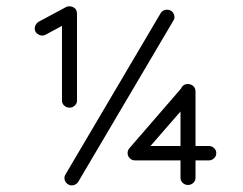

<svg xmlns="http://www.w3.org/2000/svg" viewBox="-20 -571 761 601"><path d="M387 -75Q380 -81 379.5 -90.5Q379 -100 385 -107L546 -293Q553 -308 568 -308Q578 -308 585 -301.5Q592 -295 592 -285V-114H634Q643 -114 650 -107.5Q657 -101 657 -92Q657 -82 650 -75.5Q643 -69 634 -69H592V-15Q592 -5 585 1.5Q578 8 568 8Q559 8 552 1.5Q545 -5 545 -15V-69H402Q393 -69 387 -75ZM185 -25 483 -530Q488 -538 497 -540Q506 -542 514 -538Q522 -534 525 -524Q528 -514 523 -507L225 -2Q220 6 210.5 8.5Q201 11 193 6Q185 1 182.5 -8Q180 -17 185 -25ZM198 -234Q188 -234 181 -240.5Q174 -247 174 -256V-490L122 -462Q114 -458 105 -461Q96 -464 91 -472Q87 -480 90 -489Q93 -498 101 -503L187 -549Q195 -553 205 -550Q215 -547 219 -539Q221 -531 221 -528V-256Q221 -247 214 -240.5Q207 -234 198 -234ZM451 -114H545V-222Z"/></svg>

Font: Hoogli
Style: Regular
Weight: 400
Designer: Anand Singh Naorem
Foundry: Brand New Type
Version: Version 1.00 b007